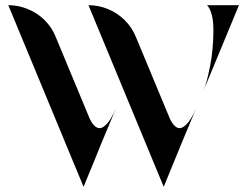

<svg xmlns="http://www.w3.org/2000/svg" viewBox="-20 -720 953 740"><path d="M326 -262Q339 -235 354.5 -228Q370 -221 389 -239.5Q408 -258 428 -305L368 -161Q349 -113 302 0L12 -700Q42 -700 70.5 -691Q99 -682 122.5 -666.5Q146 -651 165 -628Q184 -605 195 -577ZM901 -700 765 -372Q777 -401 789.5 -464Q802 -527 802.5 -600Q803 -673 778 -700ZM635 -262Q648 -235 663 -228Q678 -221 697.5 -239.5Q717 -258 737 -305L677 -161Q657 -113 611 0L321 -700Q360 -700 396.5 -685Q433 -670 461 -642Q489 -614 504 -577Z"/></svg>

Font: Oscilla
Style: Regular
Weight: 400
Designer: Ryan Lin
Version: Version 1.0